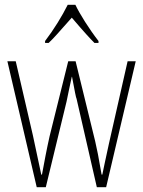

<svg xmlns="http://www.w3.org/2000/svg" viewBox="-20 -785 600 805"><path d="M169 -605H184C213 -633 211 -633 281 -711C333 -650 358 -623 376 -605H393V-613C354 -663 314 -727 296 -765H264C240 -717 207 -663 169 -613ZM134 0H172L259 -359C266 -395 274 -430 281 -463H282C293 -404 299 -373 301 -371L386 0H425L549 -528H515L437 -184C425 -128 410 -60 409 -53H406C393 -128 387 -159 379 -193L297 -528H266L188 -214C175 -156 166 -107 156 -53H153L118 -217L46 -528H11Z"/></svg>

Font: Kathrein 37 Thin Condensed
Style: Regular
Weight: 250
Width: 3
Designer: Lazydogs Typefoundry, based on Open Sans by Ascender Corporation
Foundry: Lazydogs Typefoundry
Version: Version 1.003;PS 001.003;hotconv 1.0.88;makeotf.lib2.5.64775